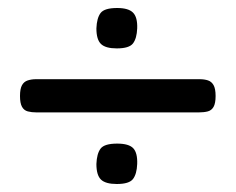

<svg xmlns="http://www.w3.org/2000/svg" viewBox="-20 -498 589 480"><path d="M71 -217Q59 -217 49.5 -219.5Q40 -222 35 -231Q30 -240 30 -258Q30 -276 35 -285Q40 -294 49.5 -297Q59 -300 70 -300H479Q491 -300 500 -297Q509 -294 514 -285Q519 -276 519 -258Q519 -240 514 -231Q509 -222 499.5 -219.5Q490 -217 477 -217ZM272 -38Q244 -38 232.5 -49Q221 -60 221 -88Q222 -114 231.5 -126.5Q241 -139 273 -139Q302 -139 313 -127.5Q324 -116 323 -88Q322 -63 312.5 -50.5Q303 -38 272 -38ZM272 -377Q244 -377 232.5 -388Q221 -399 221 -427Q222 -453 231.5 -465.5Q241 -478 273 -478Q301 -478 312.5 -466.5Q324 -455 323 -427Q322 -402 312.5 -389.5Q303 -377 272 -377Z"/></svg>

Font: Fredoka SemiExpanded
Style: Regular
Weight: 400
Width: 6
Designer: Ben Nathan
Foundry: Milena B. Brandão, Ben Nathan
Version: Version 2.001